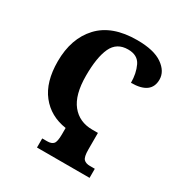

<svg xmlns="http://www.w3.org/2000/svg" viewBox="-170 -847 917 971"><g transform="rotate(30 289.0 -362.0)"><path d="M184 0H491V-53H463Q438 -53 426 -65.5Q414 -78 414 -121V-218H381Q305 -218 261 -272.5Q217 -327 217 -439Q217 -546 243.5 -603Q270 -660 336 -660Q392 -660 412 -618Q432 -576 432 -521Q549 -521 549 -607Q549 -655 499.5 -689.5Q450 -724 352 -724Q206 -724 131.5 -644Q57 -564 57 -430Q57 -310 111.5 -241Q166 -172 260 -158V-121Q260 -78 249 -65.5Q238 -53 213 -53H184Z"/></g></svg>

Font: Noto Serif ExtraCondensed Extra
Style: Regular
Weight: 800
Width: 3
Designer: Monotype Design Team
Foundry: Monotype Imaging Inc.
Version: Version 1.002